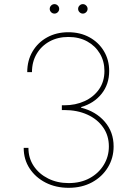

<svg xmlns="http://www.w3.org/2000/svg" viewBox="-20 -892 654 922"><path d="M309.7 9.9Q248.2 9.9 199.4 -14.9Q150.6 -39.8 122.2 -83.1Q93.8 -126.4 93.8 -181.8H116.5Q116.5 -132.8 142 -94.6Q167.6 -56.5 211.5 -34.6Q255.3 -12.8 309.7 -12.8Q367.5 -12.8 410.9 -36.6Q454.2 -60.4 478.5 -100.5Q502.8 -140.6 502.8 -188.9Q502.8 -241.1 475.1 -280.5Q447.4 -320 399 -341.8Q350.5 -363.6 288.4 -363.6H277V-386.4H288.4Q343 -386.4 386.7 -406.6Q430.4 -426.8 456 -463.8Q481.5 -500.7 481.5 -551.1Q481.5 -598 459.5 -634.9Q437.5 -671.9 398.6 -693.2Q359.7 -714.5 308.2 -714.5Q257.5 -714.5 218 -693Q178.6 -671.5 156.1 -633.3Q133.5 -595.2 133.5 -545.5H110.8Q110.8 -601.6 136.4 -644.9Q161.9 -688.2 206.5 -712.7Q251.1 -737.2 308.2 -737.2Q365.4 -737.2 409.6 -712.9Q453.8 -688.6 479 -646.5Q504.3 -604.4 504.3 -551.1Q504.3 -487.2 467.7 -441.4Q431.1 -395.6 369.3 -377.8V-375Q440.7 -356.9 483.1 -307.5Q525.6 -258.2 525.6 -188.9Q525.6 -133.2 498 -88.1Q470.5 -43 421.9 -16.5Q373.2 9.9 309.7 9.9ZM241.5 -826.7Q232.2 -826.7 225.5 -833.5Q218.8 -840.2 218.8 -849.4Q218.8 -858.7 225.5 -865.4Q232.2 -872.2 241.5 -872.2Q250.7 -872.2 257.5 -865.4Q264.2 -858.7 264.2 -849.4Q264.2 -840.2 257.5 -833.5Q250.7 -826.7 241.5 -826.7ZM377.8 -826.7Q368.6 -826.7 361.9 -833.5Q355.1 -840.2 355.1 -849.4Q355.1 -858.7 361.9 -865.4Q368.6 -872.2 377.8 -872.2Q387.1 -872.2 393.8 -865.4Q400.6 -858.7 400.6 -849.4Q400.6 -840.2 393.8 -833.5Q387.1 -826.7 377.8 -826.7Z"/></svg>

Font: Inter Thin BETA
Style: Regular
Weight: 100
Designer: Rasmus Andersson
Foundry: rsms
Version: Version 3.011;git-f93a4a705